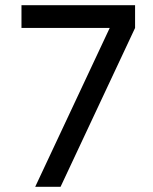

<svg xmlns="http://www.w3.org/2000/svg" viewBox="-20 -725 590 742"><path d="M116 -3 404 -617H63V-705H502V-617L214 -3Z"/></svg>

Font: SUIT Medium
Style: Regular
Weight: 500
Designer: Sunn Youn; Korean Glyphs from Source Han Sans (Sandoll Communications; Soo-young Jang, Joo-yeon Kang)
Foundry: Sunn
Version: Version 1.120